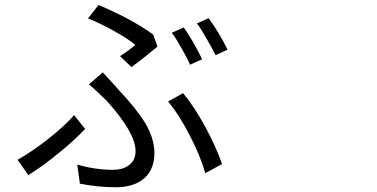

<svg xmlns="http://www.w3.org/2000/svg" viewBox="-20 -749 1540 785"><path d="M454.1 16.6Q381.8 16.6 306.6 2L295.9 -76.2Q369.1 -54.7 442.4 -54.7Q479.5 -54.7 503.9 -71.3Q534.2 -90.8 534.2 -131.8Q534.2 -205.1 418 -335Q377 -376 343.8 -404.3L400.4 -453.1Q403.3 -450.2 408.2 -444.3Q448.2 -401.4 465.8 -380.9Q533.2 -309.6 571.3 -250Q611.3 -183.6 611.3 -124Q611.3 -46.9 557.6 -10.7Q516.6 16.6 454.1 16.6ZM95.7 -33.2 51.8 -95.7Q109.4 -127.9 176.8 -180.7Q246.1 -235.4 283.2 -278.3L328.1 -221.7Q280.3 -171.9 224.6 -127Q159.2 -72.3 95.7 -33.2ZM819.3 -41Q799.8 -110.4 756.8 -193.4Q711.9 -281.2 667 -334L728.5 -368.2Q774.4 -313.5 821.3 -226.6Q867.2 -140.6 887.7 -78.1ZM517.6 -474.6 470.7 -519.5Q504.9 -541 533.2 -565.4Q504.9 -589.8 448.2 -621.1Q394.5 -651.4 339.8 -673.8L382.8 -728.5Q441.4 -704.1 501 -672.9Q569.3 -635.7 606.4 -607.4L624 -558.6Q579.1 -520.5 517.6 -474.6ZM756.8 -484.4Q747.1 -508.8 722.7 -550.8Q703.1 -586.9 682.6 -615.2L731.4 -636.7Q768.6 -584 806.6 -506.8ZM861.3 -523.4Q845.7 -555.7 825.2 -589.8Q803.7 -628.9 785.2 -653.3L833 -674.8Q879.9 -609.4 910.2 -545.9Z"/></svg>

Font: Bpmf GenSeki Gothic R
Style: R
Weight: 400
Foundry: But Ko
Version: Version 1.320